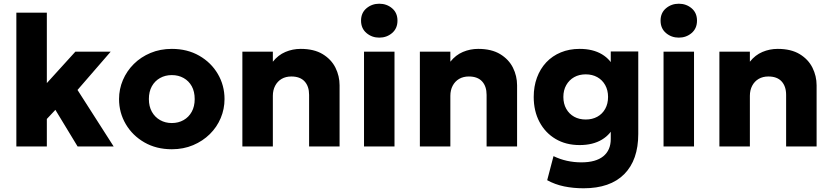

<svg xmlns="http://www.w3.org/2000/svg" viewBox="-20 -788 4477 1033"><path d="M68 0V-720H232V-341L385.5 -510H575.5L397 -304L591.5 0H397.5L278 -197L232 -148V0Z M904.5 15Q821 15 757 -21.8Q693 -58.5 656.8 -120Q620.5 -181.5 620.5 -255Q620.5 -308.5 641.2 -357.2Q662 -406 700 -443.8Q738 -481.5 790 -503.2Q842 -525 904.5 -525Q988 -525 1052 -488.2Q1116 -451.5 1152 -390Q1188 -328.5 1188 -255Q1188 -201.5 1167.5 -152.8Q1147 -104 1109 -66.5Q1071 -29 1019 -7Q967 15 904.5 15ZM904.5 -126Q939.5 -126 967.5 -141.8Q995.5 -157.5 1011.5 -186.5Q1027.5 -215.5 1027.5 -255Q1027.5 -295 1011.8 -323.8Q996 -352.5 968 -368.2Q940 -384 904.5 -384Q869 -384 841 -368.2Q813 -352.5 797 -323.8Q781 -295 781 -255Q781 -215.5 797.2 -186.5Q813.5 -157.5 841.5 -141.8Q869.5 -126 904.5 -126Z M1284 0V-510H1448V-456Q1476.5 -492 1515.5 -508.5Q1554.5 -525 1597.5 -525Q1669.5 -525 1716 -496.8Q1762.5 -468.5 1784.8 -423.8Q1807 -379 1807 -329V0H1643V-277.5Q1643 -323.5 1618.8 -350Q1594.5 -376.5 1547.5 -376.5Q1517.5 -376.5 1495.2 -363.5Q1473 -350.5 1460.5 -326.8Q1448 -303 1448 -272.5V0Z M1938.5 0V-510H2102.5V0ZM2020.5 -585.5Q1981 -585.5 1951.8 -610.2Q1922.5 -635 1922.5 -677Q1922.5 -719 1951.8 -743.5Q1981 -768 2020.5 -768Q2060.5 -768 2089.5 -743.5Q2118.5 -719 2118.5 -677Q2118.5 -635 2089.5 -610.2Q2060.5 -585.5 2020.5 -585.5Z M2239 0V-510H2403V-456Q2431.5 -492 2470.5 -508.5Q2509.5 -525 2552.5 -525Q2624.5 -525 2671 -496.8Q2717.5 -468.5 2739.8 -423.8Q2762 -379 2762 -329V0H2598V-277.5Q2598 -323.5 2573.8 -350Q2549.5 -376.5 2502.5 -376.5Q2472.5 -376.5 2450.2 -363.5Q2428 -350.5 2415.5 -326.8Q2403 -303 2403 -272.5V0Z M3119.5 225Q3064.5 225 3015 214.8Q2965.5 204.5 2924 181.5L2958 52Q2993 69 3030.5 77.2Q3068 85.5 3108 85.5Q3185.5 85.5 3225.8 52.8Q3266 20 3266 -40V-152L3287 -117Q3267.5 -66.5 3218.8 -37Q3170 -7.5 3098.5 -7.5Q3024.5 -7.5 2969 -40.5Q2913.5 -73.5 2882.5 -132Q2851.5 -190.5 2851.5 -266.5Q2851.5 -323 2869 -370.5Q2886.5 -418 2919.2 -452.8Q2952 -487.5 2997.5 -506.2Q3043 -525 3098.5 -525Q3170 -525 3218.8 -495.8Q3267.5 -466.5 3287 -416L3266 -380.5V-511H3414V-67.5Q3414 73 3338.5 149Q3263 225 3119.5 225ZM3131.5 -145Q3166.5 -145 3193.8 -160Q3221 -175 3236.2 -202.5Q3251.5 -230 3251.5 -266.5Q3251.5 -302.5 3236.2 -330Q3221 -357.5 3193.8 -372.8Q3166.5 -388 3131.5 -388Q3096 -388 3069 -372.8Q3042 -357.5 3026.5 -330Q3011 -302.5 3011 -266.5Q3011 -230 3026.5 -202.5Q3042 -175 3069 -160Q3096 -145 3131.5 -145Z M3550 0V-510H3714V0ZM3632 -585.5Q3592.5 -585.5 3563.2 -610.2Q3534 -635 3534 -677Q3534 -719 3563.2 -743.5Q3592.5 -768 3632 -768Q3672 -768 3701 -743.5Q3730 -719 3730 -677Q3730 -635 3701 -610.2Q3672 -585.5 3632 -585.5Z M3850.5 0V-510H4014.5V-456Q4043 -492 4082 -508.5Q4121 -525 4164 -525Q4236 -525 4282.5 -496.8Q4329 -468.5 4351.2 -423.8Q4373.5 -379 4373.5 -329V0H4209.5V-277.5Q4209.5 -323.5 4185.2 -350Q4161 -376.5 4114 -376.5Q4084 -376.5 4061.8 -363.5Q4039.5 -350.5 4027 -326.8Q4014.5 -303 4014.5 -272.5V0Z"/></svg>

Font: Geologica Cursive
Style: Bold
Weight: 700
Designer: Sindre Bremnes, Frode Helland
Foundry: Monokrom Skriftforlag AS
Version: Version 1.010;gftools[0.9.28]